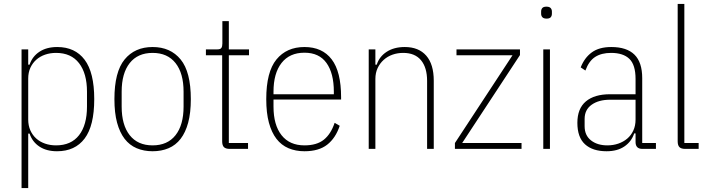

<svg xmlns="http://www.w3.org/2000/svg" viewBox="-20 -760 3621 980"><path d="M90 -508H124V-430H131Q145 -472 181.5 -496Q218 -520 272 -520Q363 -520 412 -455Q461 -390 461 -254Q461 -118 412 -53Q363 12 271 12Q217 12 181 -12Q145 -36 131 -78H124V200H90ZM266 -18Q343 -18 383.5 -70Q424 -122 424 -216V-292Q424 -385 383.5 -437.5Q343 -490 266 -490Q236 -490 210 -481Q184 -472 165 -455Q146 -438 135 -414Q124 -390 124 -359V-150Q124 -119 135 -94.5Q146 -70 165 -53Q184 -36 210 -27Q236 -18 266 -18Z M759 12Q714 12 677.5 -3.5Q641 -19 616 -51.5Q591 -84 577.5 -134Q564 -184 564 -254Q564 -393 616 -456.5Q668 -520 759 -520Q850 -520 902 -456.5Q954 -393 954 -254Q954 -184 940.5 -134Q927 -84 902 -51.5Q877 -19 840.5 -3.5Q804 12 759 12ZM759 -18Q835 -18 876 -70Q917 -122 917 -216V-292Q917 -386 876 -438Q835 -490 759 -490Q683 -490 642 -438Q601 -386 601 -292V-216Q601 -122 642 -70Q683 -18 759 -18Z M1153 0Q1132 0 1123 -9Q1114 -18 1114 -39V-478H1031V-508H1090Q1105 -508 1110 -515.5Q1115 -523 1115 -538V-652H1148V-508H1251V-478H1148V-30H1246V0Z M1534 12Q1489 12 1452.5 -3.5Q1416 -19 1391 -51.5Q1366 -84 1352.5 -134Q1339 -184 1339 -254Q1339 -393 1391 -456.5Q1443 -520 1534 -520Q1625 -520 1673 -457Q1721 -394 1721 -264V-252H1376V-216Q1376 -122 1417 -70Q1458 -18 1534 -18Q1597 -18 1633 -47Q1669 -76 1688 -133L1714 -118Q1693 -55 1650 -21.5Q1607 12 1534 12ZM1534 -491Q1458 -491 1417 -438.5Q1376 -386 1376 -292V-279H1684V-292Q1684 -386 1646.5 -438.5Q1609 -491 1534 -491Z M1862 0V-508H1896V-430H1903Q1916 -471 1953.5 -495.5Q1991 -520 2046 -520Q2117 -520 2155.5 -476Q2194 -432 2194 -348V0H2160V-347Q2160 -415 2129 -452.5Q2098 -490 2038 -490Q2009 -490 1983.5 -481Q1958 -472 1938.5 -454.5Q1919 -437 1907.5 -412.5Q1896 -388 1896 -357V0Z M2302 0V-30L2596 -478H2310V-508H2634V-479L2339 -30H2642V0Z M2770 -665Q2755 -665 2748.5 -672Q2742 -679 2742 -690V-701Q2742 -712 2748 -719Q2754 -726 2769 -726Q2784 -726 2790.5 -719Q2797 -712 2797 -701V-690Q2797 -679 2791 -672Q2785 -665 2770 -665ZM2753 -508H2787V0H2753Z M3259 0Q3224 0 3224 -35V-79H3217Q3203 -37 3167 -12.5Q3131 12 3076 12Q3005 12 2966 -23.5Q2927 -59 2927 -133Q2927 -206 2970.5 -242.5Q3014 -279 3094 -279H3224V-357Q3224 -429 3192.5 -459.5Q3161 -490 3099 -490Q3050 -490 3018 -469.5Q2986 -449 2968 -400L2944 -416Q2963 -465 3000.5 -492.5Q3038 -520 3100 -520Q3179 -520 3218.5 -481Q3258 -442 3258 -361V-30H3328V0ZM3080 -18Q3110 -18 3136 -27Q3162 -36 3181.5 -52.5Q3201 -69 3212.5 -93.5Q3224 -118 3224 -150V-251H3094Q3036 -251 3000 -225.5Q2964 -200 2964 -153V-116Q2964 -69 2996.5 -43.5Q3029 -18 3080 -18Z M3478 0Q3457 0 3448 -9Q3439 -18 3439 -39V-740H3473V-30H3546V0Z"/></svg>

Font: IBM Plex Sans Cond ExtLt
Style: Regular
Weight: 200
Width: 3
Designer: Mike Abbink, Paul van der Laan, Pieter van Rosmalen
Foundry: Bold Monday
Version: Version 1.3